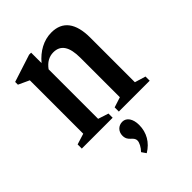

<svg xmlns="http://www.w3.org/2000/svg" viewBox="-229 -635 990 990"><g transform="rotate(-45 266.0 -140.0)"><path d="M22.5 0H247.5V-30.5L190.5 -49V-410C212 -440 239 -455 269.5 -455C323 -455 348.5 -416.5 348.5 -336V-48.5L292.5 -30.5V0H517.5V-30.5L458 -48.5V-373.5C458 -480 416 -534.5 335 -534.5C277.5 -534.5 226.5 -505 187.5 -458.5V-534.5H172.5L22.5 -486V-466L82 -438.5V-49L22.5 -30.5ZM242.5 253.5C291 224.5 318 178.5 318 123C318 79 298.5 49.5 268 49.5C238.5 49.5 217.5 72 217.5 101C217.5 144.5 255 143 255 174C255 188 243 211.5 225.5 229Z"/></g></svg>

Font: Libre Caslon Condensed SemiBold
Style: Regular
Weight: 600
Designer: Pablo Impallari, Rodrigo Fuenzalida, Katja Schimmel, Ertekin Erdin
Foundry: Pablo Impallari, Rodrigo Fuenzalida
Version: Version 2.000;gftools[0.9.33]